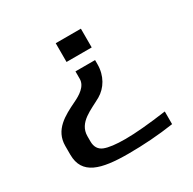

<svg xmlns="http://www.w3.org/2000/svg" viewBox="-147 -634 961 958"><g transform="rotate(-30 333.0 -154.5)"><path d="M329 175C416 175 504 169 591 156V83C490 97 411 104 353 104C298 104 258 99 233 89C208 79 195 58 195 27V-3C195 -83 280 -109 339 -143C385 -170 418 -222 418 -289V-313H305V-270C305 -227 260 -200 224 -183C152 -148 75 -109 75 -16V34C75 149 172 175 329 175ZM290 -484V-376H435V-484Z"/></g></svg>

Font: Gamestation Extended
Style: Regular
Weight: 400
Width: 7
Designer: Jonas Hecksher
Foundry: Jonas Hecksher, Playtypeª, e-types AS
Version: Version 1.003